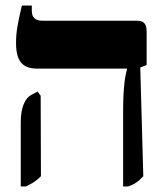

<svg xmlns="http://www.w3.org/2000/svg" viewBox="-20 -667 602 694"><path d="M425 7H443C468 -2 479 -10 498 -30L487 -423L510 -432V-554C510 -581 500 -592 475 -592H136C108 -592 95 -603 95 -628V-647H59C44 -583 38 -552 38 -512C38 -446 61 -419 115 -419H439V-417C433 -393 425 -358 425 -261ZM55 7H73C97 -4 110 -12 128 -30L127 -321L116 -336L93 -324C71 -312 55 -280 55 -225Z"/></svg>

Font: Noto Serif Hebrew SemiCondensed ExtraBold
Style: Regular
Weight: 800
Width: 4
Designer: Monotype Design Team
Foundry: Monotype Imaging Inc.
Version: Version 2.004